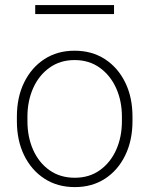

<svg xmlns="http://www.w3.org/2000/svg" viewBox="-20 -742 601 772"><path d="M280.8 10.3Q210.9 10.3 158.7 -23.7Q106.4 -57.6 77.1 -117.4Q47.9 -177.2 47.9 -254.9V-272.9Q47.9 -351.1 77.1 -410.6Q106.4 -470.2 158.4 -504.2Q210.4 -538.1 279.8 -538.1Q349.6 -538.1 401.9 -504.2Q454.1 -470.2 483.4 -410.6Q512.7 -351.1 512.7 -272.9V-254.9Q512.7 -177.2 483.4 -117.2Q454.1 -57.1 402.1 -23.4Q350.1 10.3 280.8 10.3ZM280.8 -27.3Q339.4 -27.3 381.8 -57.9Q424.3 -88.4 447.3 -139.9Q470.2 -191.4 470.2 -254.9V-272.9Q470.2 -335.9 447 -387.5Q423.8 -439 381.1 -469.7Q338.4 -500.5 279.8 -500.5Q221.7 -500.5 179 -469.7Q136.2 -439 113.3 -387.5Q90.3 -335.9 90.3 -272.9V-254.9Q90.3 -190.9 113.3 -139.4Q136.2 -87.9 179 -57.6Q221.7 -27.3 280.8 -27.3ZM121.6 -685.5V-721.7H438.5V-685.5Z"/></svg>

Font: Roboto Slab ExtraLight
Style: Regular
Weight: 250
Designer: Google
Version: Version 2.000; ttfautohint (v1.8.1.43-b0c9)